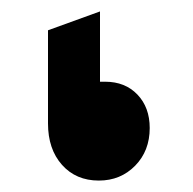

<svg xmlns="http://www.w3.org/2000/svg" viewBox="-20 -311 338 336"><path d="M164 -168Q199 -168 220.5 -145.5Q242 -123 242 -87Q242 -47 216.5 -21Q191 5 153 5Q113 5 88.5 -22.5Q64 -50 64 -95V-258L155 -291V-168Z"/></svg>

Font: Space Grotesk
Style: Bold
Weight: 700
Designer: Florian Karsten
Foundry: Florian Karsten
Version: Version 2.000